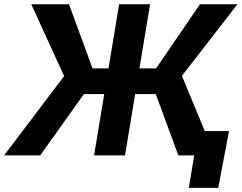

<svg xmlns="http://www.w3.org/2000/svg" viewBox="-43 -748 1163 924"><path d="M679.2 -727.5 558.6 0H409.7L530.3 -727.5ZM-23.4 0 265.6 -381.8 107.4 -727.5H289.1L402.3 -418.9H708L919.4 -727.5H1099.6L832.5 -382.8L991.2 0H815.4L706.5 -295.4H360.8L150.4 0ZM865.7 156.2 891.6 0H849.6L868.7 -117.2H1059.1L1007.3 156.2Z"/></svg>

Font: Inter 17pt
Style: Bold Italic
Weight: 700
Italic angle: -9.3988°
Version: Version 4.001;git-66647c0bb